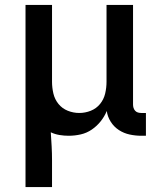

<svg xmlns="http://www.w3.org/2000/svg" viewBox="-20 -540 640 775"><path d="M83 215V-520H190V-210Q190 -186 195.5 -162.5Q201 -139 216 -120.5Q231 -102 253.5 -93Q276 -84 300 -84Q324 -84 346.5 -93Q369 -102 384 -120.5Q399 -139 404.5 -162.5Q410 -186 410 -210V-520H517V-118Q517 -111 519 -104.5Q521 -98 525.5 -93Q530 -88 536.5 -86Q543 -84 550 -84H569V8H550Q527 8 503.5 3Q480 -2 460 -15Q440 -28 427 -48.5Q414 -69 411 -92Q402 -70 386.5 -50.5Q371 -31 350.5 -17Q330 -3 306 2.5Q282 8 257 8Q239 8 220.5 5Q202 2 185 -6Q187 23 188.5 51Q190 79 190 107V215Z"/></svg>

Font: Iosevka SS04 Semibold Extended
Style: Regular
Weight: 600
Width: 7
Monospace: yes
Designer: Belleve Invis
Foundry: Belleve Invis
Version: Version 19.0.0; ttfautohint (v1.8.4)